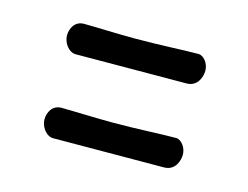

<svg xmlns="http://www.w3.org/2000/svg" viewBox="-48 -554 480 371"><g transform="rotate(15 192.5 -369.0)"><path d="M310 -316C278 -316 237 -313 182 -313C148 -313 100 -315 81 -315C63 -315 55 -299 55 -285C55 -271 66 -254 81 -254C128 -254 249 -255 302 -255C325 -255 331 -277 331 -288C331 -303 320 -316 310 -316ZM310 -484C278 -484 237 -481 182 -481C148 -481 100 -483 81 -483C63 -483 55 -467 55 -453C55 -439 66 -422 81 -422C128 -422 249 -423 302 -423C325 -423 331 -445 331 -456C331 -471 320 -484 310 -484Z"/></g></svg>

Font: Life Savers
Style: Bold
Weight: 700
Designer: Pablo Impallari, Rodrigo Fuenzalida, Brenda Gallo
Foundry: Pablo Impallari, Rodrigo Fuenzalida, Brenda Gallo
Version: Version 3.000